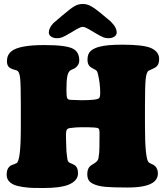

<svg xmlns="http://www.w3.org/2000/svg" viewBox="-20 -942 839 972"><path d="M338.4 -776.4Q307.1 -757.8 294.9 -753.2Q282.7 -748.5 269 -748.5Q251 -748.5 239 -756.6Q227.1 -764.6 227.1 -777.8Q227.1 -799.8 250.5 -825.2L296.4 -864.3Q335.9 -897.9 355.7 -909.9Q375.5 -921.9 398.9 -921.9Q420.4 -921.9 440.4 -910.9Q460.4 -899.9 491.7 -874L539.6 -834Q550.3 -822.8 555.7 -816.2Q561 -809.6 565.9 -799.1Q570.8 -788.6 570.8 -777.8Q570.8 -764.6 558.8 -756.6Q546.9 -748.5 528.8 -748.5Q515.1 -748.5 502.9 -753.2Q490.7 -757.8 459.5 -776.4Q454.6 -779.3 445.3 -784.9Q436 -790.5 431.6 -793Q427.2 -795.4 420.9 -798.8Q414.6 -802.2 409.4 -804Q404.3 -805.7 398.9 -806.2Q393.6 -805.7 388.4 -804Q383.3 -802.2 377 -798.8Q370.6 -795.4 366.2 -793Q361.8 -790.5 352.5 -784.9Q343.3 -779.3 338.4 -776.4ZM85.4 -295.4V-420.4Q85.4 -510.3 82 -545.4Q78.6 -580.6 64.5 -585.4Q60.5 -586.9 54.2 -588.6Q47.9 -590.3 44.4 -591.6Q41 -592.8 36.4 -595Q31.7 -597.2 28.3 -599.6Q15.1 -609.4 15.1 -632.3Q15.1 -664.1 38.1 -682.6Q76.7 -713.9 204.6 -713.9Q314.9 -713.9 349.6 -695.3Q381.3 -678.7 381.3 -635.7Q381.3 -614.3 362.3 -599.1Q356.9 -594.7 347.7 -591.3Q338.4 -587.9 333.5 -583.5Q324.2 -575.2 320.3 -553.5Q316.4 -531.7 316.4 -486.8Q316.4 -456.1 319.6 -446.5Q322.8 -437 338.4 -436.5Q376.5 -434.6 393.6 -434.6Q430.7 -434.6 456.5 -437.5Q475.6 -439.5 481.4 -445.1Q487.3 -450.7 487.3 -471.7Q487.3 -521 475.6 -567.9Q473.1 -578.6 469.7 -583Q466.3 -587.4 457.5 -591.3Q439 -600.6 432.6 -607.9Q422.9 -619.6 422.9 -639.6Q422.9 -668.5 438 -682.9Q453.1 -697.3 482.4 -705.1Q520.5 -715.8 599.1 -715.8Q706.1 -715.8 744.6 -698.7Q785.6 -680.2 785.6 -643.6Q785.6 -618.2 773.4 -606Q767.1 -599.6 751.5 -592.8Q735.8 -585.9 732.4 -584Q721.2 -576.7 717.5 -541.3Q713.9 -505.9 713.9 -407.2V-307.1Q713.9 -144 731.4 -121.6Q735.4 -116.7 747.1 -112.1Q758.8 -107.4 764.2 -102.1Q779.3 -87.9 779.3 -64.5Q779.3 -34.2 753.4 -17.1Q717.3 7.3 625.5 7.3Q547.9 7.3 511 3.7Q474.1 0 450.7 -11.7Q436 -19 429 -30Q421.9 -41 421.9 -60.5Q421.9 -83.5 432.6 -97.2Q436.5 -101.6 440.9 -104.7Q445.3 -107.9 451.4 -111.3Q457.5 -114.7 461.4 -117.7Q476.1 -127.9 478.5 -141.1Q483.4 -167 483.4 -198.7Q483.4 -208.5 483.6 -233.4Q483.9 -258.3 483.9 -270.5Q483.9 -286.1 479.5 -290.8Q475.1 -295.4 459 -296.4Q437 -297.9 392.1 -297.9Q366.2 -297.9 335.9 -293.9Q322.3 -292.5 318.1 -284.9Q314 -277.3 314 -262.2Q314 -249 314.2 -239Q314.5 -229 314.9 -218.8Q315.4 -208.5 315.4 -201.2Q315.4 -188 316.4 -176.8Q317.4 -165.5 318.8 -154.5Q320.3 -143.6 320.8 -139.2Q322.3 -124.5 330.6 -119.1Q333.5 -117.2 345.2 -112.3Q356.9 -107.4 361.3 -103.5Q375 -91.8 375 -64.5Q375 -26.9 326.7 -6.8Q285.2 9.8 200.7 9.8Q166 9.8 146.2 9.3Q126.5 8.8 97.9 4.9Q69.3 1 51.8 -6.3Q13.7 -22.5 13.7 -57.6Q13.7 -84 25.9 -96.7Q31.2 -102.5 36.9 -105.2Q42.5 -107.9 50.3 -110.4Q58.1 -112.8 63.5 -115.7Q85.4 -127 85.4 -295.4Z"/></svg>

Font: Cooper* Black
Style: Regular
Weight: 900
Designer: Owen Earl
Foundry: indestructible type*
Version: Version 0.001